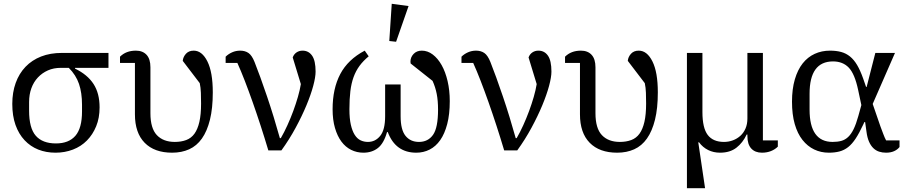

<svg xmlns="http://www.w3.org/2000/svg" viewBox="-20 -796 4807 1016"><path d="M377 -437V-433Q443 -401 475 -351.5Q507 -302 507 -228Q507 -172 489 -128Q471 -84 440 -52.5Q409 -21 366 -4.5Q323 12 274 12Q224 12 182.5 -4.5Q141 -21 110 -54Q79 -87 62 -135Q45 -183 45 -246Q45 -307 63 -357Q81 -407 115 -442.5Q149 -478 197.5 -497Q246 -516 308 -516H554V-437ZM276 -37Q344 -37 379 -77.5Q414 -118 414 -206V-242Q414 -305 398 -352Q382 -399 344 -437H302Q264 -437 233.5 -423.5Q203 -410 180.5 -386Q158 -362 146 -329Q134 -296 134 -256V-210Q134 -118 169.5 -77.5Q205 -37 276 -37Z M615 -496Q647 -528 699 -528Q735 -528 755.5 -506Q776 -484 776 -440V-197Q776 -117 810 -81Q844 -45 905 -45Q939 -45 965.5 -55Q992 -65 1009 -88.5Q1026 -112 1035 -151Q1044 -190 1044 -248Q1044 -277 1043 -305Q1042 -333 1037 -356L947 -474Q949 -495 964 -511.5Q979 -528 1005 -528Q1049 -528 1077.5 -471Q1106 -414 1106 -307Q1106 -223 1091 -162.5Q1076 -102 1048.5 -63Q1021 -24 981 -6Q941 12 891 12Q797 12 745.5 -40.5Q694 -93 694 -191V-463H615Z M1400 0Q1380 -67 1359 -131.5Q1338 -196 1317 -255.5Q1296 -315 1275.5 -368Q1255 -421 1236 -463H1174V-496Q1188 -510 1208 -519Q1228 -528 1251 -528Q1277 -528 1295 -515.5Q1313 -503 1327 -468Q1341 -433 1358 -386Q1375 -339 1393 -286Q1411 -233 1428.5 -176Q1446 -119 1461 -65H1466Q1484 -96 1501 -133.5Q1518 -171 1532 -209Q1546 -247 1556.5 -283.5Q1567 -320 1572 -351L1529 -492Q1535 -509 1549 -518.5Q1563 -528 1581 -528Q1613 -528 1631.5 -501.5Q1650 -475 1650 -417Q1650 -388 1637.5 -341.5Q1625 -295 1601.5 -238.5Q1578 -182 1544.5 -120Q1511 -58 1469 0Z M1903 12Q1868 12 1838 -3Q1808 -18 1786.5 -47Q1765 -76 1752.5 -119Q1740 -162 1740 -218Q1740 -327 1780.5 -404Q1821 -481 1910 -528L1931 -498Q1902 -474 1882.5 -447.5Q1863 -421 1851 -388Q1839 -355 1834 -313.5Q1829 -272 1829 -218Q1829 -169 1836.5 -136Q1844 -103 1857 -82.5Q1870 -62 1888 -53.5Q1906 -45 1927 -45Q1966 -45 1992 -77Q2018 -109 2018 -181V-349H2100V-181Q2100 -109 2126 -77Q2152 -45 2197 -45Q2245 -45 2271.5 -82.5Q2298 -120 2298 -216Q2298 -263 2291 -299Q2284 -335 2269 -368L2153 -460Q2152 -464 2152 -470Q2152 -493 2168.5 -510.5Q2185 -528 2212 -528Q2243 -528 2270 -507.5Q2297 -487 2317 -451.5Q2337 -416 2348.5 -367Q2360 -318 2360 -261Q2360 -191 2346.5 -139.5Q2333 -88 2309.5 -54.5Q2286 -21 2253.5 -4.5Q2221 12 2183 12Q2073 12 2032 -97H2028Q2011 -37 1979.5 -12.5Q1948 12 1903 12ZM2040 -579 2053 -776 2142 -764 2076 -575Z M2648 0Q2628 -67 2607 -131.5Q2586 -196 2565 -255.5Q2544 -315 2523.5 -368Q2503 -421 2484 -463H2422V-496Q2436 -510 2456 -519Q2476 -528 2499 -528Q2525 -528 2543 -515.5Q2561 -503 2575 -468Q2589 -433 2606 -386Q2623 -339 2641 -286Q2659 -233 2676.5 -176Q2694 -119 2709 -65H2714Q2732 -96 2749 -133.5Q2766 -171 2780 -209Q2794 -247 2804.5 -283.5Q2815 -320 2820 -351L2777 -492Q2783 -509 2797 -518.5Q2811 -528 2829 -528Q2861 -528 2879.5 -501.5Q2898 -475 2898 -417Q2898 -388 2885.5 -341.5Q2873 -295 2849.5 -238.5Q2826 -182 2792.5 -120Q2759 -58 2717 0Z M2970 -496Q3002 -528 3054 -528Q3090 -528 3110.5 -506Q3131 -484 3131 -440V-197Q3131 -117 3165 -81Q3199 -45 3260 -45Q3294 -45 3320.5 -55Q3347 -65 3364 -88.5Q3381 -112 3390 -151Q3399 -190 3399 -248Q3399 -277 3398 -305Q3397 -333 3392 -356L3302 -474Q3304 -495 3319 -511.5Q3334 -528 3360 -528Q3404 -528 3432.5 -471Q3461 -414 3461 -307Q3461 -223 3446 -162.5Q3431 -102 3403.5 -63Q3376 -24 3336 -6Q3296 12 3246 12Q3152 12 3100.5 -40.5Q3049 -93 3049 -191V-463H2970Z M3615 -516H3697V-203Q3697 -119 3725 -82Q3753 -45 3811 -45Q3836 -45 3858.5 -53.5Q3881 -62 3898 -77.5Q3915 -93 3925 -116Q3935 -139 3935 -169V-516H4017V-53H4096V-20Q4081 -5 4059.5 3.5Q4038 12 4012 12Q3976 12 3955.5 -10Q3935 -32 3935 -76V-84H3931Q3911 -41 3877 -14.5Q3843 12 3790 12Q3756 12 3727.5 -2Q3699 -16 3679 -43H3675L3711 200H3615Z M4740 -18Q4729 -4 4711 4Q4693 12 4669 12Q4649 12 4632 6.5Q4615 1 4601.5 -12Q4588 -25 4578.5 -46.5Q4569 -68 4565 -100L4558 -150H4554L4548 -137Q4527 -92 4508 -63Q4489 -34 4468 -17.5Q4447 -1 4422 5.5Q4397 12 4366 12Q4324 12 4288.5 -5Q4253 -22 4226.5 -55.5Q4200 -89 4185.5 -139.5Q4171 -190 4171 -258Q4171 -325 4186 -376Q4201 -427 4227.5 -460.5Q4254 -494 4291 -511Q4328 -528 4372 -528Q4405 -528 4431 -521Q4457 -514 4478 -497Q4499 -480 4515.5 -452Q4532 -424 4547 -382L4563 -336H4566L4612 -516H4716L4598 -246L4639 -127Q4647 -106 4654 -87Q4661 -68 4669 -53H4740ZM4521 -320Q4503 -405 4471.5 -438Q4440 -471 4388 -471Q4264 -471 4264 -300V-216Q4264 -45 4386 -45Q4412 -45 4432 -50.5Q4452 -56 4468 -71Q4484 -86 4497 -112.5Q4510 -139 4522 -182L4538 -240Z"/></svg>

Font: IBM Plex Serif
Style: Regular
Weight: 400
Designer: Mike Abbink, Paul van der Laan, Pieter van Rosmalen
Foundry: Bold Monday
Version: Version 3.001